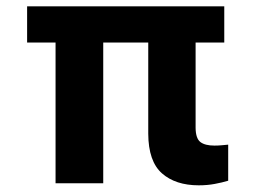

<svg xmlns="http://www.w3.org/2000/svg" viewBox="-20 -565 786 592"><path d="M671.5 -545.5V-433.9H583.1V-170.8Q583.5 -138.1 597.8 -127.1Q612.2 -116.1 641 -116.1Q653.4 -116.1 664.4 -117.2Q675.4 -118.3 683.6 -119V-7.8Q664.8 -2.1 642 2.1Q619.3 6.4 593 6.4Q521.3 6.4 479.4 -30.5Q437.5 -67.5 437.1 -152.7V-433.9H298.3V0H151.3V-433.9H63.6V-545.5Z"/></svg>

Font: Inter UI
Style: Bold
Weight: 700
Designer: Rasmus Andersson
Foundry: rsms
Version: 3.2;8d6f07862